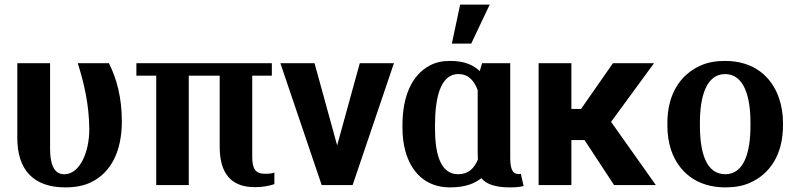

<svg xmlns="http://www.w3.org/2000/svg" viewBox="-20 -802 3445 832"><path d="M55 -204C55 -65 126 10 263 10C306 10 343 3 374 -12C462 -54 508 -148 508 -276C508 -378 486 -461 452 -528H317C344 -443 366 -350 367 -242C367 -191 356 -143 339 -109C323 -78 298 -47 258 -47C209 -47 197 -100 197 -159V-528H55Z M571 -474H657V0H798V-474H932V-166C932 -50 982 9 1084 9C1118 9 1144 4 1169 -4V-54C1158 -50 1143 -49 1128 -49C1088 -49 1073 -69 1073 -123V-474H1158V-528H571Z M1195 -528 1374 0H1508L1687 -528H1539L1441 -172L1343 -528Z M1724 -250C1724 -212 1728 -178 1737 -146C1761 -59 1822 10 1930 10C1999 10 2038 -8 2066 -30C2085 -6 2123 10 2188 10C2214 10 2230 9 2249 4L2237 -49C2234 -48 2231 -48 2226 -48C2195 -48 2191 -84 2191 -122V-528H2069L2059 -494C2032 -519 1995 -538 1931 -538C1897 -538 1868 -532 1842 -518C1763 -476 1724 -382 1724 -260ZM1865 -245V-259C1865 -369 1885 -481 1966 -481C2010 -481 2034 -453 2050 -412V-138C2050 -129 2051 -120 2051 -111C2035 -72 2009 -47 1965 -47C1887 -47 1865 -139 1865 -245ZM1938 -613H2022L2102 -782H1974Z M2314 0H2456V-195H2513L2641 0H2822L2628 -274L2814 -528H2636L2498 -330H2456V-528H2314Z M2872 -259C2872 -220 2877 -185 2888 -152C2920 -58 2998 10 3123 10C3163 10 3199 4 3230 -10C3318 -49 3373 -134 3373 -259V-269C3373 -308 3367 -343 3356 -376C3324 -470 3247 -538 3122 -538C3082 -538 3047 -532 3016 -518C2928 -479 2872 -394 2872 -269ZM3013 -257V-271C3013 -382 3040 -481 3122 -481C3204 -481 3232 -384 3232 -271V-257C3232 -144 3205 -47 3123 -47C3039 -47 3013 -143 3013 -257Z"/></svg>

Font: Aerodynamic
Style: Regular
Weight: 500
Designer: Google
Version: Version 2.000980; 2014